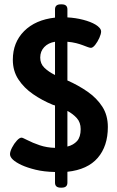

<svg xmlns="http://www.w3.org/2000/svg" viewBox="-20 -785 540 883"><path d="M259 78Q233 78 233 55V6Q182 5 143.5 -4.5Q105 -14 79 -26Q26 -51 26 -76Q26 -88 35.5 -106.5Q45 -125 57.5 -138.5Q70 -152 79 -152Q82 -152 88.5 -149Q95 -146 105 -141Q130 -128 162.5 -117Q195 -106 233 -105V-300Q230 -301 228 -301.5Q226 -302 223 -303Q174 -323 132 -352Q90 -381 64.5 -420Q39 -459 39 -510Q39 -590 91 -642Q143 -694 233 -704V-742Q233 -765 259 -765H264Q290 -765 290 -742V-705Q328 -703 362.5 -694Q397 -685 419 -672Q445 -656 445 -640Q445 -629 437 -611Q429 -593 418 -579Q407 -565 398 -565Q393 -565 383.5 -568.5Q374 -572 361 -577Q348 -582 330.5 -586.5Q313 -591 290 -593V-415Q340 -393 382.5 -363.5Q425 -334 450.5 -294.5Q476 -255 476 -201Q476 -113 429.5 -59Q383 -5 290 5V55Q290 78 264 78ZM165 -520Q165 -492 184 -473.5Q203 -455 233 -440V-593Q202 -588 183.5 -568.5Q165 -549 165 -520ZM351 -191Q351 -222 333.5 -241.5Q316 -261 290 -275V-111Q318 -118 334.5 -136.5Q351 -155 351 -191Z"/></svg>

Font: Asap SemiBold
Style: Regular
Weight: 600
Designer: Pablo Cosgaya
Foundry: Omnibus-Type
Version: Version 3.001; ttfautohint (v1.8.3)